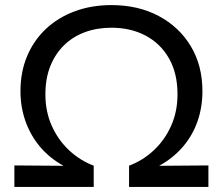

<svg xmlns="http://www.w3.org/2000/svg" viewBox="-20 -735 876 755"><path d="M36.5 0V-84.5L230 -83Q176 -112.5 138.2 -157Q100.5 -201.5 80.5 -257.5Q60.5 -313.5 60.5 -376.5Q60.5 -452 86.5 -514Q112.5 -576 160.2 -621Q208 -666 273.8 -690.5Q339.5 -715 418 -715Q523.5 -715 604.2 -672Q685 -629 730.5 -553Q776 -477 776 -376.5Q776 -313.5 756.8 -258.2Q737.5 -203 700 -158.8Q662.5 -114.5 606 -83L799.5 -84.5V0H487.5V-83.5Q542 -104 585 -144.2Q628 -184.5 653 -240.5Q678 -296.5 678 -364Q678 -447 644.5 -505.5Q611 -564 552.5 -595Q494 -626 418 -626Q361.5 -626 314 -608.5Q266.5 -591 231.8 -557Q197 -523 177.8 -474.8Q158.5 -426.5 158.5 -364Q158.5 -296.5 183.5 -240.5Q208.5 -184.5 251.5 -144.2Q294.5 -104 348.5 -83.5V0Z"/></svg>

Font: Geologica Roman Light
Style: Regular
Weight: 300
Designer: Sindre Bremnes, Frode Helland
Foundry: Monokrom Skriftforlag AS
Version: Version 1.010;gftools[0.9.28]